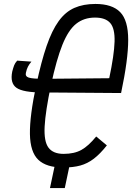

<svg xmlns="http://www.w3.org/2000/svg" viewBox="-20 -834 669 972"><path d="M233 118 258 0H226L232 -29H339L308 118ZM300 14Q215 14 174 -25Q133 -64 131.5 -155.5Q130 -247 164 -406Q189 -523 216 -601.5Q243 -680 277 -727Q311 -774 356.5 -794Q402 -814 463 -814Q548 -814 588.5 -772.5Q629 -731 629 -632Q629 -533 593 -363L194 -366Q97 -366 63.5 -389.5Q30 -413 42 -472Q47 -491 51.5 -503Q56 -515 67 -527L139 -522Q128 -509 121.5 -496.5Q115 -484 111 -465Q107 -447 126 -441Q145 -435 202 -435L533 -438Q558 -556 560 -623Q562 -690 538 -717.5Q514 -745 461 -745Q405 -745 365.5 -713.5Q326 -682 296 -607.5Q266 -533 238 -403Q210 -270 206 -194Q202 -118 225.5 -86.5Q249 -55 302 -55Q356 -55 392 -75Q428 -95 467 -143L521 -98Q487 -55 455 -30.5Q423 -6 386.5 4Q350 14 300 14Z"/></svg>

Font: Victor Mono
Style: Italic
Weight: 400
Italic angle: -12°
Monospace: yes
Designer: Rune Bjørnerås
Version: Version 1.561;gftools[0.9.30]